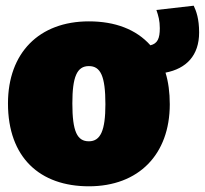

<svg xmlns="http://www.w3.org/2000/svg" viewBox="-20 -632 719 674"><path d="M679 -518C679 -566 669 -593 660 -612L529 -597C536 -577 541 -559 541 -533C541 -497 533 -479 508 -473C458 -529 384 -557 292 -557C117 -557 8 -446 8 -269C8 -79 120 22 292 22C467 22 576 -90 576 -266C576 -307 571 -345 561 -377C634 -391 679 -437 679 -518ZM292 -136C251 -136 234 -170 234 -269C234 -362 250 -400 292 -400C333 -400 350 -365 350 -266C350 -174 333 -136 292 -136Z"/></svg>

Font: Fira Sans Ultra
Style: Regular
Weight: 950
Designer: Carrois Corporate & Edenspiekermann AG
Foundry: Carrois Corporate GbR & Edenspiekermann AG
Version: Version 4.203;PS 004.203;hotconv 1.0.88;makeotf.lib2.5.64775